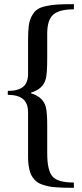

<svg xmlns="http://www.w3.org/2000/svg" viewBox="-20 -749 395 925"><path d="M335.9 155.8Q307.6 155.8 287.8 155.3Q268.1 154.8 246.3 153.1Q224.6 151.4 210.2 147.9Q195.8 144.5 180.7 139.2Q165.5 133.8 156.2 126Q147 118.2 138.4 106.9Q129.9 95.7 125.2 81.3Q120.6 66.9 117.9 48.3Q115.2 29.8 115.2 6.3V-207.5Q115.2 -251 91.3 -271.5Q67.4 -292 17.6 -292V-311Q67.4 -311 91.3 -330.8Q115.2 -350.6 115.2 -393.1V-557.6Q115.2 -598.1 118.7 -625Q122.1 -651.9 133.1 -671.9Q144 -691.9 158 -702.4Q171.9 -712.9 199.7 -719.2Q227.5 -725.6 257.1 -727.3Q286.6 -729 335.9 -729V-704.1Q266.1 -704.1 236.8 -678.7Q207.5 -653.3 207.5 -587.4V-470.2Q207.5 -391.1 200.2 -367.7Q186.5 -319.3 128.9 -302.7V-299.8Q188 -281.7 200.7 -233.9Q207.5 -208 207.5 -144V-10.3Q207.5 73.7 233.6 102.1Q259.8 130.4 335.9 130.4Z"/></svg>

Font: Elstob Medium
Style: Regular
Weight: 500
Designer: Peter S. Baker
Version: Version 1.015